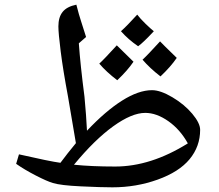

<svg xmlns="http://www.w3.org/2000/svg" viewBox="-20 -800 945 830"><path d="M465.8 9.8Q417 9.8 329.6 5.6Q242.2 1.5 209 -8.8Q183.6 -16.1 134.8 -41.3Q85.9 -66.4 49.8 -91.8L62 -132.8Q194.8 -102.5 241.2 -96.2Q270.5 -135.7 308.1 -181.2L273.9 -382.8Q252.4 -498 242.4 -577.4Q232.4 -656.7 232.4 -686Q232.4 -725.6 250.7 -748.5Q269 -771.5 310.1 -779.8Q321.3 -735.4 331.1 -706.1L352.1 -640.1L320.8 -612.8Q327.1 -521.5 345.2 -381.8Q353 -298.8 356 -234.9Q436 -319.8 507.6 -365Q579.1 -410.2 637.2 -410.2Q673.8 -410.2 725.6 -379.4Q777.3 -348.6 811.3 -308.1Q845.2 -267.6 845.2 -238.8Q845.2 -167 799.6 -111.8Q753.9 -56.6 661.1 -23.4Q568.4 9.8 465.8 9.8ZM607.9 -312Q549.8 -312 469.2 -253.9Q388.7 -195.8 299.8 -87.9Q377 -80.1 478 -80.1Q631.8 -80.1 792 -180.2Q758.8 -240.2 707.8 -276.1Q656.7 -312 607.9 -312ZM645 -665Q598.1 -614.7 577.1 -600.1Q534.2 -629.4 502.9 -665Q529.3 -688.5 573.2 -736.8Q586.4 -719.2 609.1 -697.3Q631.8 -675.3 645 -665ZM557.1 -533.2Q530.8 -494.6 486.8 -453.1Q439.5 -489.3 409.2 -524.9Q429.7 -543.5 484.9 -604Q492.7 -595.7 557.1 -533.2ZM744.1 -549.8Q717.8 -511.2 673.8 -469.7Q627.9 -504.9 596.2 -542Q616.7 -560.5 671.9 -621.1Q682.6 -609.4 744.1 -549.8Z"/></svg>

Font: Sahl Naskh
Style: Regular
Weight: 400
Designer: Pascal Zoghbi
Version: Version 1.001